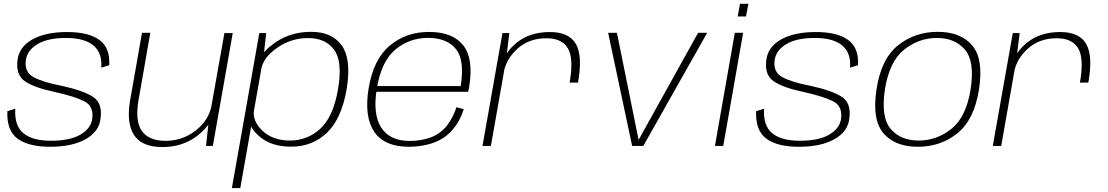

<svg xmlns="http://www.w3.org/2000/svg" viewBox="-20 -763 5792 1004"><path d="M242 4.5Q358 4.5 428.5 -35.5Q499 -75.5 506 -144.5Q516.5 -224 466 -256.8Q415.5 -289.5 304 -314Q206 -332.5 156.5 -359Q107 -385.5 115 -446.5Q121.5 -499.5 175.5 -532Q229.5 -564.5 325 -564.5Q422 -564.5 468.8 -525.2Q515.5 -486 509.5 -409L551 -422Q557 -511 500.8 -553.2Q444.5 -595.5 330.5 -595.5Q218 -595.5 148.8 -556.5Q79.5 -517.5 71.5 -448Q62 -369.5 112 -336.8Q162 -304 264.5 -282.5Q368.5 -259.5 419.8 -234Q471 -208.5 462.5 -143.5Q457 -93 402.2 -60Q347.5 -27 246.5 -27Q150 -27 102.2 -66.5Q54.5 -106 60 -194.5L18.5 -181.5Q14 -81 71.5 -38.2Q129 4.5 242 4.5Z M1057.5 0H1093L1197 -590H1153.5L1071 -126.5ZM766 -591.5H722.5L661 -242Q639.5 -120 680.8 -57Q722 6 829.5 6Q936 6 1013.2 -54.2Q1090.5 -114.5 1104 -189.5L1088 -218Q1073.5 -135 1003.8 -80.8Q934 -26.5 846.5 -26.5Q757.5 -26.5 721.2 -79Q685 -131.5 705 -243Z M1192.5 220.5H1236.5L1358.5 -470L1372 -590H1336ZM1503 4Q1612.5 4 1689 -68.2Q1765.5 -140.5 1792.5 -296Q1818.5 -452.5 1767.5 -524.5Q1716.5 -596.5 1607 -596.5Q1502 -596.5 1423 -543Q1344 -489.5 1335.5 -440.5L1346 -401Q1356 -461.5 1429 -512.8Q1502 -564 1590.5 -564Q1682.5 -564 1727.5 -502.2Q1772.5 -440.5 1747.5 -296Q1722.5 -151.5 1654.8 -89.8Q1587 -28 1496 -28Q1406.5 -28 1352 -79.8Q1297.5 -131.5 1308.5 -192L1284.5 -152Q1275 -103 1336.5 -49.5Q1398 4 1503 4Z M2117.5 4.5 2123 -26Q2019.5 -26 1974.5 -94.5Q1928.5 -162.5 1950 -297.5Q1973 -441 2047 -503.5Q2121 -565 2218 -565Q2317.5 -565 2365.5 -505Q2410.5 -446.5 2389 -313H1945.5L1940 -283H2428Q2430.5 -292 2432 -300.5Q2458.5 -453 2403.5 -524.5Q2348 -596 2223.5 -596Q2103 -596 2017.5 -524Q1932 -452 1907 -298Q1884 -151.5 1937.5 -73Q1991 4.5 2117.5 4.5ZM2123 -26 2117.5 4.5Q2190.5 4.5 2249.5 -17.5Q2308 -39 2348 -86Q2387 -132.5 2405 -192L2367 -202.5Q2350.5 -151 2318 -107.5Q2284.5 -64.5 2234 -45Q2182 -26 2123 -26Z M2958.5 -331H3002.5Q3027.5 -470.5 2991.5 -533Q2955.5 -595.5 2855.5 -595.5Q2750.5 -595.5 2681.8 -539.8Q2613 -484 2599.5 -406.5L2614.5 -386Q2627.5 -456 2687.2 -509.5Q2747 -563 2838 -563Q2918 -563 2949.5 -510.2Q2981 -457.5 2958.5 -331ZM2503 0H2547L2626 -448.5L2643.5 -590H2607.5Z M3285.5 0H3344L3678 -591.5H3630.5L3320.5 -33.5H3319L3206 -591.5H3160Z M3718.5 0H3762L3866 -591.5H3822.5ZM3849.5 -743 3837.5 -677H3881L3893.5 -743Z M4157.5 4.5Q4273.5 4.5 4344 -35.5Q4414.5 -75.5 4421.5 -144.5Q4432 -224 4381.5 -256.8Q4331 -289.5 4219.5 -314Q4121.5 -332.5 4072 -359Q4022.5 -385.5 4030.5 -446.5Q4037 -499.5 4091 -532Q4145 -564.5 4240.5 -564.5Q4337.5 -564.5 4384.2 -525.2Q4431 -486 4425 -409L4466.5 -422Q4472.5 -511 4416.2 -553.2Q4360 -595.5 4246 -595.5Q4133.5 -595.5 4064.2 -556.5Q3995 -517.5 3987 -448Q3977.5 -369.5 4027.5 -336.8Q4077.5 -304 4180 -282.5Q4284 -259.5 4335.2 -234Q4386.5 -208.5 4378 -143.5Q4372.5 -93 4317.8 -60Q4263 -27 4162 -27Q4065.5 -27 4017.8 -66.5Q3970 -106 3975.5 -194.5L3934 -181.5Q3929.5 -81 3987 -38.2Q4044.5 4.5 4157.5 4.5Z M4779.5 4.5Q4898.5 4.5 4986.5 -66.2Q5074.5 -137 5099.5 -296Q5124 -454.5 5063.8 -525.5Q5003.5 -596.5 4884 -596.5Q4764.5 -596.5 4676 -526Q4587.5 -455.5 4563.5 -296Q4539 -138 4599.2 -66.8Q4659.5 4.5 4779.5 4.5ZM4784 -28Q4689.5 -28 4637.5 -89Q4585.5 -150 4607.5 -296Q4630.5 -441 4707.2 -502.8Q4784 -564.5 4879 -564.5Q4973.5 -564.5 5025.8 -503.5Q5078 -442.5 5055.5 -296Q5032.5 -151 4955.5 -89.5Q4878.5 -28 4784 -28Z M5627 -331H5671Q5696 -470.5 5660 -533Q5624 -595.5 5524 -595.5Q5419 -595.5 5350.2 -539.8Q5281.5 -484 5268 -406.5L5283 -386Q5296 -456 5355.8 -509.5Q5415.5 -563 5506.5 -563Q5586.5 -563 5618 -510.2Q5649.5 -457.5 5627 -331ZM5171.5 0H5215.5L5294.5 -448.5L5312 -590H5276Z"/></svg>

Font: Anybody SemiExpanded ExtraLight
Style: Italic
Weight: 250
Width: 6
Italic angle: -10°
Version: Version 1.113;gftools[0.9.25]